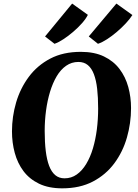

<svg xmlns="http://www.w3.org/2000/svg" viewBox="-20 -1043 773 1074"><path d="M328 10.5Q252 10.5 198.2 -15.5Q144.5 -41.5 111.2 -86Q78 -130.5 62.5 -187.8Q47 -245 47 -308Q47 -391 70.2 -470Q93.5 -549 141 -613Q188.5 -677 260.8 -715Q333 -753 432 -753Q508 -753 561.5 -727.2Q615 -701.5 648.5 -657.2Q682 -613 697.5 -556.5Q713 -500 713 -438.5Q713 -354 690 -273.8Q667 -193.5 619.5 -129.5Q572 -65.5 499.5 -27.5Q427 10.5 328 10.5ZM341 -45.5Q379 -45.5 409.2 -66.8Q439.5 -88 462.2 -125.8Q485 -163.5 499.8 -213Q514.5 -262.5 521.8 -319.5Q529 -376.5 529 -436Q529 -498 523.5 -546.2Q518 -594.5 505.2 -628Q492.5 -661.5 471.2 -679Q450 -696.5 418.5 -696.5Q380.5 -696.5 350 -675.2Q319.5 -654 297.2 -616.5Q275 -579 260 -529.8Q245 -480.5 237.5 -424.5Q230 -368.5 230 -310.5Q230 -247.5 236 -198.2Q242 -149 255 -115Q268 -81 289.2 -63.2Q310.5 -45.5 341 -45.5ZM232 -839 383.5 -1023 471.5 -960Q461 -938.5 439 -913.5Q417 -888.5 389.2 -864.8Q361.5 -841 334 -823.2Q306.5 -805.5 285 -798ZM476.5 -839 631 -1023 720.5 -959Q707.5 -938 684.5 -913.2Q661.5 -888.5 633.8 -864.8Q606 -841 578.2 -823.2Q550.5 -805.5 528 -798Z"/></svg>

Font: Merriweather 36pt Black
Style: Italic
Weight: 900
Italic angle: -7.8°
Version: Version 2.101